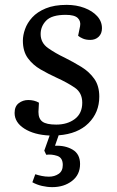

<svg xmlns="http://www.w3.org/2000/svg" viewBox="-20 -543 480 789"><path d="M195 226Q174 226 152.5 221Q131 216 113 206L125 173Q137 177 151.5 180Q166 183 181 183Q204 183 221 171.5Q238 160 238 135Q238 105 215 97.5Q192 90 170 93L162 76L184 14Q120 11 80 -14.5Q40 -40 40 -79Q40 -106 57 -119Q74 -132 96 -132Q121 -132 140 -121L138 -83Q138 -55 154.5 -43Q171 -31 211 -31Q257 -31 287.5 -54Q318 -77 318 -121Q318 -162 287 -183Q256 -204 212 -224Q179 -239 147 -257.5Q115 -276 94.5 -304Q74 -332 74 -376Q74 -398 83 -423.5Q92 -449 112.5 -471.5Q133 -494 168 -508.5Q203 -523 254 -523Q294 -523 327 -510.5Q360 -498 379.5 -476.5Q399 -455 399 -427Q399 -405 385.5 -392Q372 -379 351 -379Q333 -379 320.5 -384.5Q308 -390 301 -396L309 -435Q313 -456 299.5 -469Q286 -482 250 -482Q193 -482 170 -458.5Q147 -435 147 -403Q147 -367 177.5 -345.5Q208 -324 246 -306Q282 -288 314.5 -268Q347 -248 367.5 -219Q388 -190 388 -146Q388 -81 344 -37Q300 7 221 13L206 56Q248 54 278.5 72Q309 90 309 131Q309 175 276 200.5Q243 226 195 226Z"/></svg>

Font: Literata 36pt
Style: Italic
Weight: 400
Italic angle: -2°
Designer: Latin by Veronika Burian and Jose Scaglione. Greek by Irene Vlachou. Cyrillic by Vera Evstafieva
Foundry: TypeTogether
Version: Version 3.002